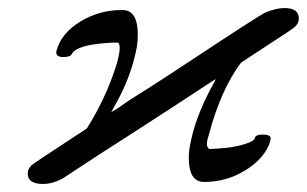

<svg xmlns="http://www.w3.org/2000/svg" viewBox="-20 -454 764 478"><path d="M285 -429Q323 -429 323 -368Q323 -353 321 -339Q307 -261 263 -186L257 -175L266 -180Q270 -182 294 -199Q307 -208 333 -224Q341 -229 386 -258Q432 -288 444 -296Q624 -415 641 -423Q668 -434 688 -434Q724 -434 724 -408Q724 -396 714 -387Q709 -382 644 -340L580 -298Q529 -230 499 -115Q495 -104 495 -94Q495 -88 501 -83L521 -84Q572 -87 602 -100Q614 -105 615 -112Q618 -119 634 -119Q654 -119 654 -109Q653 -103 650 -94Q633 -55 589 -29Q543 -1 488 -1Q450 -1 450 -61Q450 -93 467 -147Q486 -202 515 -252L517 -257L507 -251Q475 -230 414 -190Q322 -130 228 -70L135 -9Q110 4 87 4Q49 4 49 -22Q49 -33 58 -42Q63 -47 129 -90L196 -134Q226 -181 248 -233Q278 -306 278 -335Q278 -346 273 -348Q240 -348 204 -342Q166 -334 159 -320Q156 -312 138 -312Q116 -312 121 -329Q133 -372 181 -401Q228 -429 282 -429Z"/></svg>

Font: KaTeX_AMS
Style: Regular
Weight: 400
Version: Version